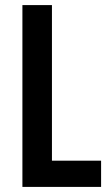

<svg xmlns="http://www.w3.org/2000/svg" viewBox="-20 -734 433 754"><path d="M68 0H377V-103H184V-714H68Z"/></svg>

Font: Noto Sans Devanagari ExtraCondensed SemiBold
Style: Regular
Weight: 600
Width: 2
Designer: Jelle Bosma - Monotype Design Team
Foundry: Monotype Imaging Inc.
Version: Version 2.004